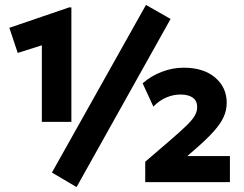

<svg xmlns="http://www.w3.org/2000/svg" viewBox="-20 -740 993 780"><path d="M150 -245V-556L52 -525L18 -627L261 -710H270V-245ZM570 0V-83L669 -168Q709.5 -203 734.2 -226.5Q759 -250 770 -268Q781 -286 781 -305Q781 -330.5 763.2 -343.2Q745.5 -356 713 -356Q684.5 -356 656.2 -344.2Q628 -332.5 603 -307L559.5 -401.5Q593.5 -431.5 637.2 -448.2Q681 -465 726 -465Q807 -465 854 -425Q901 -385 901 -322Q901 -293 889 -265.8Q877 -238.5 848.8 -206.8Q820.5 -175 772 -133L741 -106H914V0ZM291 20 191 -39 573 -720 673 -663Z"/></svg>

Font: Geologica Cursive Black
Style: Regular
Weight: 900
Designer: Sindre Bremnes, Frode Helland
Foundry: Monokrom Skriftforlag AS
Version: Version 1.010;gftools[0.9.28]